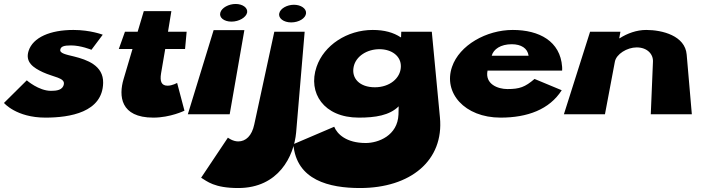

<svg xmlns="http://www.w3.org/2000/svg" viewBox="-58 -576 3538 968"><path d="M312 -425C196 -425 108 -388 86 -319C68 -262 111 -234 158 -212C212 -187 269 -184 264 -152C259 -121 226 -118 199 -118C137 -118 77 -171 77 -171L-38 -57C-38 -57 24 17 171 17C295 17 459 -10 462 -158C464 -246 380 -275 316 -291C275 -301 242 -307 246 -326C249 -342 265 -347 300 -347C350 -347 403 -325 403 -325L460 -401C460 -401 398 -425 312 -425Z M636 -416H572L541 -329H610L565 -177C540 -93 548 17 715 17C801 17 872 -18 872 -18L835 -158C835 -158 811 -144 787 -144C757 -144 747 -164 754 -206L775 -329H875L883 -416H789L806 -520H667Z M889 0H1100L1174 -424H1019ZM1053 -513C1045 -488 1071 -467 1109 -467C1147 -467 1183 -488 1188 -513C1192 -537 1165 -556 1130 -556C1095 -556 1060 -537 1053 -513Z M1325 -416 1224 51C1212 109 1181 137 1143 137C1115 137 1091 118 1091 118L956 320C986 338 1022 372 1143 372C1347 372 1424 211 1435 92L1478 -416ZM1350 -509C1344 -484 1372 -463 1410 -463C1449 -463 1483 -484 1485 -509C1487 -533 1459 -552 1424 -552C1389 -552 1355 -533 1350 -509Z M1421 151C1436 333 1603 372 1757 372C2011 372 2181 234 2160 16L2119 -416H1965L1964 -388H1962C1926 -412 1880 -425 1821 -425C1692 -425 1575 -348 1538 -239C1493 -108 1574 17 1751 17C1834 17 1906 6 1952 -40L1951 1C1947 108 1849 145 1786 145C1688 145 1642 100 1627 63ZM1725 -239C1736 -293 1793 -328 1855 -328C1917 -328 1965 -293 1963 -239C1961 -181 1906 -136 1832 -136C1755 -136 1713 -181 1725 -239Z M2776 -220C2777 -224 2776 -233 2776 -239C2767 -368 2661 -425 2527 -425C2394 -425 2258 -348 2221 -239C2176 -109 2283 17 2466 17C2601 17 2712 -24 2774 -121L2637 -178C2589 -137 2562 -127 2500 -127C2452 -127 2386 -152 2400 -220ZM2421 -295C2430 -328 2466 -353 2522 -353C2569 -353 2602 -333 2607 -295Z M2785 0H2992L3042 -265C3049 -303 3103 -337 3152 -337C3205 -337 3236 -303 3234 -265L3223 0H3430L3404 -301C3396 -396 3281 -425 3200 -425C3152 -425 3105 -408 3066 -383H3064L3070 -416H2917Z"/></svg>

Font: Hussar Milosc
Style: Bold
Weight: 700
Foundry: Cannot Into Space Fonts
Version: Version 1.02